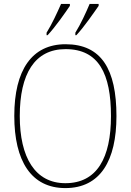

<svg xmlns="http://www.w3.org/2000/svg" viewBox="-20 -951 669 981"><path d="M365 -784V-771H370C409 -812 460 -887 484 -921V-931H438C419 -886 393 -829 365 -784ZM218 -784V-771H223C262 -812 314 -887 337 -921V-931H292C272 -886 246 -829 218 -784ZM314 10C493 10 575 -131 575 -358C575 -597 498 -725 315 -725C143 -725 53 -593 53 -359C53 -129 139 10 314 10ZM314 -15C159 -15 81 -147 81 -358C81 -573 157 -700 315 -700C485 -700 547 -573 547 -358C547 -145 476 -15 314 -15Z"/></svg>

Font: Noto Serif Armenian SemiCondensed Thin
Style: Regular
Weight: 100
Width: 4
Designer: Monotype Design Team
Foundry: Monotype Imaging Inc.
Version: Version 2.008